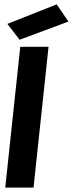

<svg xmlns="http://www.w3.org/2000/svg" viewBox="-20 -855 332 875"><path d="M72.3 -641.6H201.2L132.8 0H3.9ZM13.7 -746.1 238.3 -835 292 -756.8 69.3 -673.8Z"/></svg>

Font: Puritan
Style: BoldItalic
Weight: 700
Version: 2.1